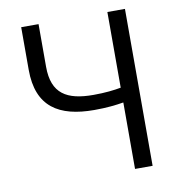

<svg xmlns="http://www.w3.org/2000/svg" viewBox="-82 -807 824 882"><g transform="rotate(-10 330.5 -366.0)"><path d="M477 0H559V-732H477V-379C445 -373 403 -368 348 -368C225 -368 156 -407 156 -533V-732H75V-533C75 -360 176 -299 340 -299C399 -299 441 -304 477 -310Z"/></g></svg>

Font: Noto Sans CJK HK DemiLight
Style: Regular
Weight: 350
Designer: Ryoko NISHIZUKA 西塚涼子 (kana, bopomofo & ideographs); Paul D. Hunt (Latin, Greek & Cyrillic); Sandoll Communications 산돌커뮤니
Foundry: Adobe
Version: Version 2.004;hotconv 1.0.118;makeotfexe 2.5.65603